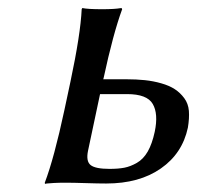

<svg xmlns="http://www.w3.org/2000/svg" viewBox="-20 -452 488 475"><path d="M362.8 -126Q372.1 -170.4 357.9 -194.8Q343.8 -219.2 294.4 -219.2H227.5L197.8 -79.1Q192.4 -53.2 204.1 -43.7Q215.8 -34.2 251 -34.2Q272.5 -34.2 287.6 -37.1Q302.7 -40 318.6 -49.1Q334.5 -58.1 345.5 -77.1Q356.4 -96.2 362.8 -126ZM236.3 -258.8 235.4 -255.9H292.5Q317.4 -255.9 338.4 -253.7Q359.4 -251.5 379.2 -245.8Q398.9 -240.2 412.4 -231.4Q425.8 -222.7 435.8 -209.2Q445.8 -195.8 447.3 -177.7Q448.7 -159.7 444.8 -136.2Q431.2 -72.3 377.9 -35.2Q324.7 2 242.7 2Q222.7 2 191.9 1Q161.1 0 141.1 0Q125.5 0 113 0.7Q100.6 1.5 95.7 2L91.3 2.9L90.8 0Q113.8 -60.5 139.2 -179.2L154.3 -250Q179.2 -367.2 182.1 -429.2L183.6 -432.1Q197.3 -429.2 232.4 -429.2Q247.6 -429.2 259.8 -429.9Q272 -430.7 276.4 -431.6L280.8 -432.1L282.2 -429.2Q259.8 -368.2 236.3 -258.8Z"/></svg>

Font: Linux Biolinum G
Style: Italic
Weight: 400
Italic angle: -12°
Designer: Philipp H. Poll
Foundry: Philipp H. Poll
Version: Version 0.5.1